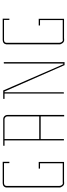

<svg xmlns="http://www.w3.org/2000/svg" viewBox="447 -1331 503 1437"><g transform="rotate(-90 698.5 -612.5)"><path d="M65.4 -384.8Q65.4 -384.8 62.5 -384.8Q60.5 -384.8 45.9 -383.8Q32.2 -383.8 23.4 -395.5Q13.7 -407.2 13.7 -419.9Q13.7 -419.9 13.7 -422.9Q13.7 -423.8 13.7 -426.8Q13.7 -432.6 13.7 -436.5Q13.7 -436.5 13.7 -438.5Q13.7 -446.3 13.7 -492.2Q13.7 -546.9 13.7 -618.2Q13.7 -665 13.7 -712.9Q13.7 -759.8 13.7 -795.9Q13.7 -795.9 13.7 -798.8Q13.7 -800.8 13.7 -815.4Q14.6 -828.1 23.4 -835.9Q32.2 -843.8 45.9 -843.8Q45.9 -843.8 53.7 -843.8Q60.5 -843.8 66.4 -843.8Q66.4 -843.8 85.9 -843.8Q105.5 -843.8 131.8 -843.8Q148.4 -843.8 166 -843.8Q182.6 -843.8 196.3 -843.8Q196.3 -843.8 200.2 -843.8Q203.1 -843.8 206.1 -843.8Q206.1 -843.8 206.1 -825.2Q206.1 -806.6 206.1 -793.9Q206.1 -793.9 202.1 -793.9Q198.2 -793.9 196.3 -793.9Q196.3 -793.9 196.3 -808.6Q196.3 -824.2 196.3 -834Q196.3 -834 175.8 -834Q156.2 -834 130.9 -834Q113.3 -834 95.7 -834Q79.1 -834 66.4 -834Q66.4 -834 63.5 -834Q61.5 -834 46.9 -834Q37.1 -834 31.2 -829.1Q25.4 -823.2 25.4 -815.4Q25.4 -815.4 25.4 -808.6Q25.4 -801.8 25.4 -796.9Q25.4 -796.9 25.4 -742.2Q25.4 -686.5 25.4 -615.2Q25.4 -568.4 25.4 -520.5Q25.4 -472.7 25.4 -436.5Q25.4 -436.5 23.4 -436.5Q21.5 -436.5 19.5 -436.5Q19.5 -436.5 21.5 -436.5Q23.4 -436.5 25.4 -436.5Q25.4 -436.5 25.4 -434.6Q25.4 -432.6 25.4 -419.9Q25.4 -411.1 31.2 -402.3Q37.1 -393.6 45.9 -393.6Q45.9 -393.6 52.7 -394.5Q60.5 -394.5 65.4 -394.5Q65.4 -394.5 65.4 -393.6Q65.4 -391.6 65.4 -389.6Q65.4 -389.6 65.4 -391.6Q65.4 -393.6 65.4 -394.5Q65.4 -394.5 85 -394.5Q104.5 -394.5 130.9 -394.5Q147.5 -394.5 165 -394.5Q181.6 -394.5 195.3 -394.5Q195.3 -394.5 195.3 -420.9Q195.3 -446.3 195.3 -480.5Q195.3 -502 195.3 -524.4Q195.3 -546.9 195.3 -564.5Q195.3 -564.5 179.7 -564.5Q165 -564.5 155.3 -564.5Q155.3 -564.5 155.3 -567.4Q155.3 -571.3 155.3 -574.2Q155.3 -574.2 173.8 -574.2Q192.4 -574.2 205.1 -574.2Q205.1 -574.2 205.1 -572.3Q205.1 -570.3 205.1 -569.3Q205.1 -569.3 205.1 -541Q205.1 -512.7 205.1 -476.6Q205.1 -452.1 205.1 -427.7Q205.1 -403.3 205.1 -384.8Q205.1 -384.8 201.2 -384.8Q197.3 -384.8 195.3 -384.8Q195.3 -384.8 174.8 -384.8Q155.3 -384.8 129.9 -384.8Q112.3 -384.8 94.7 -384.8Q78.1 -384.8 65.4 -384.8Z M545.9 -559.6Q545.9 -559.6 520.5 -559.6Q494.1 -559.6 460.9 -559.6Q438.5 -559.6 416 -559.6Q393.6 -559.6 376 -559.6Q376 -559.6 376 -533.2Q376 -506.8 376 -472.7Q376 -449.2 376 -426.8Q376 -403.3 376 -385.7Q376 -385.7 372.1 -385.7Q369.1 -385.7 366.2 -385.7Q366.2 -385.7 366.2 -454.1Q366.2 -521.5 366.2 -609.4Q366.2 -668 366.2 -726.6Q366.2 -785.2 366.2 -830.1Q366.2 -830.1 351.6 -830.1Q335.9 -830.1 326.2 -830.1Q326.2 -830.1 326.2 -832Q326.2 -832 326.2 -834Q326.2 -837.9 326.2 -839.8Q326.2 -839.8 353.5 -839.8Q381.8 -839.8 418 -839.8Q441.4 -839.8 465.8 -839.8Q490.2 -839.8 507.8 -839.8Q507.8 -839.8 510.7 -839.8Q512.7 -839.8 525.4 -839.8Q538.1 -839.8 546.9 -831.1Q556.6 -821.3 556.6 -808.6Q556.6 -808.6 556.6 -801.8Q556.6 -794.9 556.6 -790Q556.6 -790 556.6 -727.5Q556.6 -665 556.6 -585Q556.6 -531.2 556.6 -477.5Q556.6 -424.8 556.6 -383.8Q556.6 -383.8 554.7 -383.8Q553.7 -383.8 552.7 -383.8Q548.8 -383.8 545.9 -383.8Q545.9 -383.8 545.9 -411.1Q545.9 -438.5 545.9 -472.7Q545.9 -496.1 545.9 -519.5Q545.9 -543 545.9 -559.6ZM545.9 -570.3Q545.9 -570.3 545.9 -603.5Q545.9 -637.7 545.9 -681.6Q545.9 -710.9 545.9 -740.2Q545.9 -768.6 545.9 -791Q545.9 -791 545.9 -793Q545.9 -795.9 545.9 -808.6Q545.9 -817.4 540 -823.2Q533.2 -830.1 525.4 -830.1Q525.4 -830.1 518.6 -830.1Q512.7 -830.1 507.8 -830.1Q507.8 -830.1 507.8 -832Q507.8 -834 507.8 -835Q507.8 -835 507.8 -833Q507.8 -831.1 507.8 -830.1Q507.8 -830.1 488.3 -830.1Q467.8 -830.1 441.4 -830.1Q424.8 -830.1 407.2 -830.1Q389.6 -830.1 376 -830.1Q376 -830.1 376 -792Q376 -791 376 -790Q376 -769.5 376 -747.1Q376 -724.6 376 -699.2Q376 -665 376 -629.9Q376 -595.7 376 -570.3Q376 -570.3 402.3 -570.3Q427.7 -570.3 461.9 -570.3Q484.4 -570.3 506.8 -570.3Q529.3 -570.3 545.9 -570.3Z M952.1 -390.6Q952.1 -539.1 952.1 -835.9Q948.2 -835.9 941.4 -835Q941.4 -686.5 941.4 -390.6Q939.5 -390.6 935.5 -390.6Q870.1 -540 740.2 -838.9Q740.2 -838.9 740.2 -838.9Q740.2 -838.9 740.2 -839.8Q718.8 -839.8 676.8 -839.8Q676.8 -837.9 676.8 -835Q676.8 -833 676.8 -830.1Q690.4 -830.1 716.8 -830.1Q716.8 -681.6 716.8 -385.7Q719.7 -386.7 726.6 -386.7Q726.6 -534.2 726.6 -830.1Q728.5 -830.1 732.4 -830.1Q798.8 -680.7 929.7 -380.9Q929.7 -380.9 929.7 -380.9Q929.7 -380.9 929.7 -380.9Q937.5 -380.9 952.1 -380.9Q952.1 -384.8 952.1 -390.6Q952.1 -390.6 952.1 -390.6Z M1136.7 -384.8Q1136.7 -384.8 1133.8 -384.8Q1131.8 -384.8 1117.2 -383.8Q1103.5 -383.8 1094.7 -395.5Q1085 -407.2 1085 -419.9Q1085 -419.9 1085 -422.9Q1085 -423.8 1085 -426.8Q1085 -432.6 1085 -436.5Q1085 -436.5 1085 -438.5Q1085 -446.3 1085 -492.2Q1085 -546.9 1085 -618.2Q1085 -665 1085 -712.9Q1085 -759.8 1085 -795.9Q1085 -795.9 1085 -798.8Q1085 -800.8 1085 -815.4Q1085.9 -828.1 1094.7 -835.9Q1103.5 -843.8 1117.2 -843.8Q1117.2 -843.8 1125 -843.8Q1131.8 -843.8 1137.7 -843.8Q1137.7 -843.8 1157.2 -843.8Q1176.8 -843.8 1203.1 -843.8Q1219.7 -843.8 1237.3 -843.8Q1253.9 -843.8 1267.6 -843.8Q1267.6 -843.8 1271.5 -843.8Q1274.4 -843.8 1277.3 -843.8Q1277.3 -843.8 1277.3 -825.2Q1277.3 -806.6 1277.3 -793.9Q1277.3 -793.9 1273.4 -793.9Q1269.5 -793.9 1267.6 -793.9Q1267.6 -793.9 1267.6 -808.6Q1267.6 -824.2 1267.6 -834Q1267.6 -834 1247.1 -834Q1227.5 -834 1202.1 -834Q1184.6 -834 1167 -834Q1150.4 -834 1137.7 -834Q1137.7 -834 1134.8 -834Q1132.8 -834 1118.2 -834Q1108.4 -834 1102.5 -829.1Q1096.7 -823.2 1096.7 -815.4Q1096.7 -815.4 1096.7 -808.6Q1096.7 -801.8 1096.7 -796.9Q1096.7 -796.9 1096.7 -742.2Q1096.7 -686.5 1096.7 -615.2Q1096.7 -568.4 1096.7 -520.5Q1096.7 -472.7 1096.7 -436.5Q1096.7 -436.5 1094.7 -436.5Q1092.8 -436.5 1090.8 -436.5Q1090.8 -436.5 1092.8 -436.5Q1094.7 -436.5 1096.7 -436.5Q1096.7 -436.5 1096.7 -434.6Q1096.7 -432.6 1096.7 -419.9Q1096.7 -411.1 1102.5 -402.3Q1108.4 -393.6 1117.2 -393.6Q1117.2 -393.6 1124 -394.5Q1131.8 -394.5 1136.7 -394.5Q1136.7 -394.5 1136.7 -393.6Q1136.7 -391.6 1136.7 -389.6Q1136.7 -389.6 1136.7 -391.6Q1136.7 -393.6 1136.7 -394.5Q1136.7 -394.5 1156.2 -394.5Q1175.8 -394.5 1202.1 -394.5Q1218.8 -394.5 1236.3 -394.5Q1252.9 -394.5 1266.6 -394.5Q1266.6 -394.5 1266.6 -420.9Q1266.6 -446.3 1266.6 -480.5Q1266.6 -502 1266.6 -524.4Q1266.6 -546.9 1266.6 -564.5Q1266.6 -564.5 1251 -564.5Q1236.3 -564.5 1226.6 -564.5Q1226.6 -564.5 1226.6 -567.4Q1226.6 -571.3 1226.6 -574.2Q1226.6 -574.2 1245.1 -574.2Q1263.7 -574.2 1276.4 -574.2Q1276.4 -574.2 1276.4 -572.3Q1276.4 -570.3 1276.4 -569.3Q1276.4 -569.3 1276.4 -541Q1276.4 -512.7 1276.4 -476.6Q1276.4 -452.1 1276.4 -427.7Q1276.4 -403.3 1276.4 -384.8Q1276.4 -384.8 1272.5 -384.8Q1268.6 -384.8 1266.6 -384.8Q1266.6 -384.8 1246.1 -384.8Q1226.6 -384.8 1201.2 -384.8Q1183.6 -384.8 1166 -384.8Q1149.4 -384.8 1136.7 -384.8Z"/></g></svg>

Font: Reach
Style: Line
Weight: 400
Designer: Billy Harris
Version: Reach Line